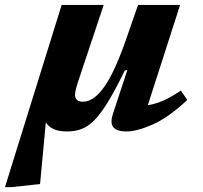

<svg xmlns="http://www.w3.org/2000/svg" viewBox="-68 -517 818 774"><path d="M439.5 -356 488.5 -497H658L509.5 -35.5L471 -89.5Q503 -88.5 533 -93.8Q563 -99 594.2 -113.2Q625.5 -127.5 661 -152L687 -114Q611 -43 547.2 -15Q483.5 13 441.5 13Q403 13 388.8 -4.2Q374.5 -21.5 388.5 -62L445.5 -235L435 -232.5Q397 -155 367.5 -106.5Q338 -58 312 -32Q286 -6 259.5 3.5Q233 13 202 13Q163.5 13 141.5 0Q119.5 -13 110.8 -36.2Q102 -59.5 102.5 -89L121.5 -74.5L93.5 225L-23.5 237.5H-48L180.5 -497H350L253.5 -208Q243 -177 238.8 -160.8Q234.5 -144.5 234.5 -134.5Q234.5 -121.5 242.2 -114.2Q250 -107 267 -107Q285 -107 305 -119Q325 -131 346.5 -159Q368 -187 391 -235.2Q414 -283.5 439.5 -356Z"/></svg>

Font: Newsreader 9pt
Style: Bold Italic
Weight: 700
Italic angle: -17°
Designer: Hugues Gentile
Foundry: Production Type
Version: Version 1.003